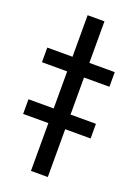

<svg xmlns="http://www.w3.org/2000/svg" viewBox="-181 -785 596 842"><g transform="rotate(20 116.5 -363.5)"><path d="M155.3 -726.6V0H76.7V-726.6ZM-41 -464.4V-532.7H273.9V-464.4ZM-41 -223.1V-291.5H273.9V-223.1Z"/></g></svg>

Font: Inter 18pt
Style: Regular
Weight: 400
Designer: Rasmus Andersson
Foundry: rsms
Version: Version 4.001;git-66647c0bb